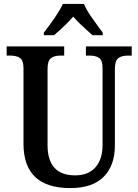

<svg xmlns="http://www.w3.org/2000/svg" viewBox="-20 -951 707 981"><path d="M100 -217V-603Q100 -641 83 -654Q66 -667 33 -667H14V-714H308V-667H289Q257 -667 240 -653.5Q223 -640 223 -599V-210Q223 -55 364 -55Q431 -55 467.5 -96Q504 -137 504 -210V-603Q504 -642 487 -654.5Q470 -667 438 -667H419V-714H653V-667H634Q601 -667 584 -653.5Q567 -640 567 -599V-208Q567 -105 509.5 -47.5Q452 10 339 10Q100 10 100 -217ZM204 -784Q280 -883 301 -931H409Q421 -902 443 -870Q465 -838 505 -784V-771H453Q384 -831 354 -866Q321 -827 256 -771H204Z"/></svg>

Font: Noto Serif NarrowSemiBold
Style: Regular
Weight: 600
Width: 4
Designer: Monotype Design Team
Foundry: Monotype Imaging Inc.
Version: Version 1.001